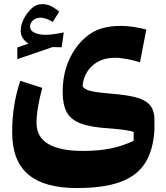

<svg xmlns="http://www.w3.org/2000/svg" viewBox="-20 -637 821 947"><path d="M128.4 -505.9Q128.4 -485.4 151.1 -475.3Q173.8 -465.3 204.6 -465.3Q223.1 -465.3 247.3 -468.8Q271.5 -472.2 294.4 -477.1L284.2 -403.8L239.3 -404.8L65.4 -345.2V-402.8L120.6 -421.9Q102.5 -433.1 92.3 -449.2Q82 -465.3 82 -486.3Q82 -511.7 96.4 -542Q110.8 -572.3 134.8 -594.5Q158.7 -616.7 187 -616.7Q210 -616.7 228.5 -608.4Q247.1 -600.1 272 -579.6L240.2 -528.8Q206.5 -549.8 179.7 -549.8Q159.2 -549.8 143.8 -537.4Q128.4 -524.9 128.4 -505.9ZM670.4 -329.6Q645 -338.4 608.9 -345.2Q572.8 -352.1 547.9 -352.1Q479 -352.1 435.8 -313.2Q392.6 -274.4 387.2 -210.9Q394.5 -201.2 408 -194.8Q421.4 -188.5 447.5 -184.1Q473.6 -179.7 519.5 -175.8Q596.7 -169.9 645.8 -158Q694.8 -146 718.3 -120.1Q741.7 -94.2 741.7 -45.9V4.4Q735.8 103.5 695.8 167Q655.8 230.5 573.7 260.5Q491.7 290.5 358.4 290.5Q197.8 290.5 118.9 223.1Q40 155.8 40 15.1Q40 -120.1 80.1 -238.3L188.5 -203.6Q174.8 -153.3 167.5 -109.6Q160.2 -65.9 160.2 -30.3Q160.2 107.4 390.1 107.4Q467.3 107.4 526.9 95Q586.4 82.5 639.2 57.6L639.6 14.6Q616.7 3.4 511.2 -4.4Q425.3 -9.8 376.7 -28.6Q328.1 -47.4 308.6 -84.7Q289.1 -122.1 289.1 -183.1Q289.1 -263.2 315.2 -328.1Q341.3 -393.1 384.5 -436.5Q427.7 -480 479 -496.1Q500.5 -502.9 525.4 -506.1Q550.3 -509.3 574.7 -509.3Q606.4 -509.3 638.4 -504.4Q670.4 -499.5 701.7 -491.2Z"/></svg>

Font: Pinar-DS1-FD Bold
Style: Regular
Weight: 700
Designer: Amin Abedi
Version: Version 2.000